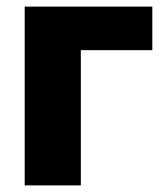

<svg xmlns="http://www.w3.org/2000/svg" viewBox="-20 -561 498 581"><path d="M440.9 -541V-409.2H224.6V0H54.7V-541Z"/></svg>

Font: Inter 17pt ExtraBold
Style: Regular
Weight: 800
Version: Version 4.001;git-66647c0bb